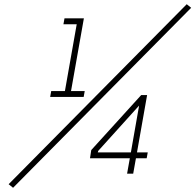

<svg xmlns="http://www.w3.org/2000/svg" viewBox="-20 -824 927 911"><path d="M42 67 21 50 866 -804 887 -787ZM218 -364 223 -392H288L344 -709H281L286 -737H378L317 -392H382L377 -364ZM583 0 596 -73H407L413 -112L650 -373H678L630 -101H681L676 -73H625L612 0ZM444 -101H601L640 -323L446 -108Z"/></svg>

Font: Tomorrow ExtraLight
Style: Italic
Weight: 275
Italic angle: -10°
Designer: Tony de Marco, Monica Rizzolli
Foundry: Just in Type
Version: Version 2.002